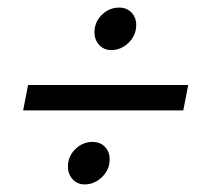

<svg xmlns="http://www.w3.org/2000/svg" viewBox="-20 -581 534 506"><path d="M339 -515Q339 -488 319 -468.5Q299 -449 273 -449Q254 -449 241.5 -462.5Q229 -476 229 -496Q229 -523 248.5 -542Q268 -561 294 -561Q314 -561 326.5 -548Q339 -535 339 -515ZM476 -357 463 -290H41L54 -357ZM269 -161Q269 -134 249 -114.5Q229 -95 203 -95Q184 -95 171.5 -108.5Q159 -122 159 -142Q159 -169 178.5 -188Q198 -207 224 -207Q244 -207 256.5 -194Q269 -181 269 -161Z"/></svg>

Font: Gontserrat
Style: Italic
Weight: 400
Italic angle: -11.3°
Designer: Julieta Ulanovsky
Foundry: Julieta Ulanovsky
Version: Version 6.001